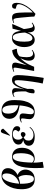

<svg xmlns="http://www.w3.org/2000/svg" viewBox="1750 -2590 1069 4610"><g transform="rotate(-90 2285.0 -284.5)"><path d="M283 14Q210 14 163 -14Q116 -42 90.5 -89Q65 -136 55.5 -194Q46 -252 47 -312Q48 -407 71.5 -492Q95 -577 138 -642.5Q181 -708 240.5 -745Q300 -782 373 -782Q466 -782 510 -739Q554 -696 553 -627Q552 -556 509.5 -495.5Q467 -435 388 -396Q448 -376 484 -323Q520 -270 519 -205Q519 -174 507.5 -136.5Q496 -99 469.5 -65Q443 -31 397.5 -8.5Q352 14 283 14ZM180 -358Q268 -381 322 -429Q376 -477 401 -536.5Q426 -596 427 -656Q427 -714 409.5 -739.5Q392 -765 359 -765Q325 -765 295 -734Q265 -703 241.5 -647.5Q218 -592 202 -517.5Q186 -443 180 -358ZM293 -6Q342 -6 364.5 -51Q387 -96 388 -193Q388 -251 373 -300.5Q358 -350 334 -376Q296 -360 255 -350.5Q214 -341 178 -337Q177 -242 187.5 -167Q198 -92 223.5 -49Q249 -6 293 -6Z M572 230 562 224Q558 193 556.5 136Q555 79 555 5Q557 -112 569.5 -210Q582 -308 612.5 -379.5Q643 -451 696 -490.5Q749 -530 830 -530Q923 -530 982.5 -469.5Q1042 -409 1042 -295Q1042 -202 1008 -132.5Q974 -63 915.5 -24.5Q857 14 784 14Q752 14 728.5 4.5Q705 -5 686 -19H685Q684 11 686.5 51Q689 91 693.5 132Q698 173 705 206ZM773 -6Q820 -6 851 -49.5Q882 -93 897 -164Q912 -235 912 -318Q912 -425 890 -468.5Q868 -512 826 -512Q754 -512 723 -394.5Q692 -277 686 -47Q705 -26 727.5 -16Q750 -6 773 -6Z M1314 14Q1204 14 1147 -24Q1090 -62 1091 -131Q1091 -179 1124.5 -213.5Q1158 -248 1223 -260V-262Q1168 -278 1143.5 -305.5Q1119 -333 1120 -377Q1120 -425 1151 -459.5Q1182 -494 1235 -512Q1288 -530 1355 -530Q1452 -530 1507.5 -497Q1563 -464 1561 -405Q1560 -372 1542 -353.5Q1524 -335 1498 -335Q1473 -335 1455.5 -349.5Q1438 -364 1431 -378Q1452 -407 1460.5 -421Q1469 -435 1469 -454Q1469 -481 1442 -497Q1415 -513 1371 -513Q1309 -513 1273 -479Q1237 -445 1237 -383Q1237 -343 1252.5 -315Q1268 -287 1293 -276Q1308 -295 1328.5 -307.5Q1349 -320 1369 -320Q1389 -320 1405 -307Q1421 -294 1420 -268Q1420 -240 1402 -223.5Q1384 -207 1361 -207Q1344 -207 1325.5 -220Q1307 -233 1292 -252Q1265 -240 1240 -214.5Q1215 -189 1215 -139Q1214 -80 1252 -47.5Q1290 -15 1354 -15Q1409 -15 1449.5 -38Q1490 -61 1532 -110L1542 -100Q1506 -48 1448 -17Q1390 14 1314 14ZM1344 -579 1332 -585 1392 -750Q1402 -775 1413 -787Q1424 -799 1443 -799Q1464 -799 1478 -785Q1492 -771 1500 -749V-741Z M1910 14Q1819 14 1774.5 -21Q1730 -56 1730 -112Q1730 -141 1734.5 -173Q1739 -205 1743.5 -234Q1748 -263 1748 -283Q1748 -315 1719 -314Q1704 -314 1689.5 -310Q1675 -306 1655 -298L1649 -314Q1676 -327 1710 -338Q1744 -349 1780 -349Q1827 -349 1847.5 -326.5Q1868 -304 1867 -273Q1867 -249 1862.5 -213.5Q1858 -178 1853 -141.5Q1848 -105 1848 -79Q1848 -46 1861.5 -26Q1875 -6 1910 -6Q1940 -6 1965 -33Q1990 -60 2009.5 -107.5Q2029 -155 2041.5 -217Q2054 -279 2060 -348Q1940 -366 1869.5 -400Q1799 -434 1768 -483Q1737 -532 1738 -595Q1738 -679 1791.5 -730.5Q1845 -782 1938 -782Q2055 -782 2122.5 -705Q2190 -628 2188 -468Q2188 -330 2165.5 -237.5Q2143 -145 2104 -89.5Q2065 -34 2015 -10Q1965 14 1910 14ZM2061 -376Q2063 -403 2064 -434Q2065 -465 2064 -491Q2064 -623 2035 -693.5Q2006 -764 1949 -764Q1909 -764 1885.5 -730.5Q1862 -697 1862 -625Q1862 -569 1877.5 -518.5Q1893 -468 1936 -431Q1979 -394 2061 -376Z M2712 230 2585 206Q2595 167 2606 105Q2617 43 2627.5 -28Q2638 -99 2646.5 -168.5Q2655 -238 2660 -294Q2665 -350 2665 -380Q2665 -424 2659 -446.5Q2653 -469 2625 -469Q2600 -469 2574 -440Q2548 -411 2525.5 -364.5Q2503 -318 2484.5 -263.5Q2466 -209 2455 -158Q2456 -131 2457.5 -101.5Q2459 -72 2454.5 -46Q2450 -20 2436 -4Q2422 12 2393 12Q2382 12 2367.5 7Q2353 2 2350 -5Q2350 -66 2361 -110.5Q2372 -155 2395 -197Q2398 -236 2396.5 -285Q2395 -334 2392 -377Q2388 -440 2375 -467.5Q2362 -495 2335 -495Q2319 -495 2302 -489.5Q2285 -484 2268 -471L2260 -485Q2290 -505 2324.5 -517.5Q2359 -530 2390 -530Q2422 -530 2448.5 -512.5Q2475 -495 2475 -445Q2475 -407 2467 -354.5Q2459 -302 2446 -242L2448 -241Q2492 -385 2541 -458Q2590 -531 2667 -531Q2734 -531 2760.5 -492.5Q2787 -454 2787 -378Q2787 -335 2783 -277Q2779 -219 2772 -153Q2765 -87 2756.5 -19.5Q2748 48 2739 110.5Q2730 173 2722 223Z M3258 14Q3134 14 3134 -127Q3134 -175 3150 -225Q3166 -275 3194 -330Q3142 -281 3105.5 -230Q3069 -179 3045.5 -132.5Q3022 -86 3008 -51Q2994 -16 2987 0H2886Q2894 -44 2904.5 -100Q2915 -156 2926 -214.5Q2937 -273 2946.5 -324.5Q2956 -376 2961.5 -412.5Q2967 -449 2967 -459Q2967 -481 2959.5 -488.5Q2952 -496 2938 -496Q2923 -496 2904.5 -490Q2886 -484 2871 -478L2865 -494Q2897 -508 2934.5 -519Q2972 -530 3003 -530Q3038 -530 3062.5 -513Q3087 -496 3087 -456Q3087 -431 3071.5 -368Q3056 -305 3026 -182L3028 -181Q3089 -314 3147 -388.5Q3205 -463 3264 -494Q3323 -525 3387 -526L3420 -426L3414 -414Q3391 -415 3360 -410Q3329 -405 3297.5 -391.5Q3266 -378 3240 -353Q3230 -328 3223.5 -279Q3217 -230 3217 -177Q3217 -106 3238.5 -66Q3260 -26 3307 -26Q3333 -26 3350.5 -35.5Q3368 -45 3383 -57L3393 -44Q3368 -21 3330.5 -3.5Q3293 14 3258 14Z M3640 14Q3575 14 3535.5 -21Q3496 -56 3478 -112.5Q3460 -169 3460 -235Q3460 -290 3472.5 -342.5Q3485 -395 3512 -438Q3539 -481 3580.5 -506.5Q3622 -532 3680 -532Q3707 -532 3733.5 -524.5Q3760 -517 3783.5 -495.5Q3807 -474 3824 -431.5Q3841 -389 3849 -318H3850Q3863 -365 3872 -398.5Q3881 -432 3887.5 -460Q3894 -488 3902 -518L4002 -527L4014 -522Q3979 -438 3951 -375.5Q3923 -313 3893 -246L3899 -198Q3911 -113 3924.5 -69.5Q3938 -26 3967 -26Q3984 -26 4002.5 -35.5Q4021 -45 4038 -58L4048 -45Q4036 -34 4014.5 -20Q3993 -6 3966.5 4Q3940 14 3915 14Q3864 14 3838.5 -21.5Q3813 -57 3811 -152H3810Q3796 -106 3771.5 -68.5Q3747 -31 3713.5 -8.5Q3680 14 3640 14ZM3673 -41Q3709 -41 3742 -78.5Q3775 -116 3809 -219L3805 -277Q3798 -365 3783 -417Q3768 -469 3745.5 -491.5Q3723 -514 3693 -514Q3660 -514 3640 -487.5Q3620 -461 3609 -419Q3598 -377 3594 -328Q3590 -279 3590 -233Q3590 -129 3611 -85Q3632 -41 3673 -41Z M4257 33 4193 5Q4192 -35 4189.5 -67.5Q4187 -100 4184 -134Q4181 -168 4177 -210.5Q4173 -253 4168 -312Q4162 -389 4154 -429Q4146 -469 4135 -483.5Q4124 -498 4110 -498Q4095 -498 4076 -492Q4057 -486 4044 -480L4037 -496Q4069 -511 4105.5 -520.5Q4142 -530 4168 -530Q4207 -530 4231.5 -515Q4256 -500 4269 -461.5Q4282 -423 4286 -354Q4290 -287 4291.5 -209Q4293 -131 4291 -32Q4335 -70 4371.5 -115.5Q4408 -161 4434.5 -208Q4461 -255 4475 -296.5Q4489 -338 4489 -367Q4489 -397 4475.5 -408.5Q4462 -420 4433 -428L4382 -442Q4378 -481 4394 -505.5Q4410 -530 4446 -530Q4485 -530 4503.5 -500.5Q4522 -471 4522 -427Q4522 -338 4486 -257Q4450 -176 4390 -103.5Q4330 -31 4257 33Z"/></g></svg>

Font: Literata 72pt SemiBold
Style: Italic
Weight: 600
Italic angle: -2°
Designer: Latin by Veronika Burian and Jose Scaglione. Greek by Irene Vlachou. Cyrillic by Vera Evstafieva
Foundry: TypeTogether
Version: Version 3.002